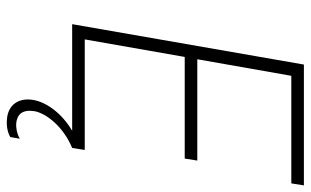

<svg xmlns="http://www.w3.org/2000/svg" viewBox="-199 -541 938 580"><g transform="rotate(90 270.0 -251.0)"><path d="M53 0H375C321 32 289 78 282 117C274 163 298 194 340 197C361 199 380 195 394 187L399 158C383 168 362 170 352 169C325 166 310 150 316 113C323 78 362 27 427 0L433 -38H99L152 -340H459L465 -378H159L209 -662H534L540 -700H175Z"/></g></svg>

Font: Fixel Text 20240404 ExtraLight
Style: Italic
Weight: 200
Width: 4
Italic angle: -10°
Designer: AlfaBravo + MacPaw
Foundry: Kyrylo Tkachov, Marchela Mozhyna, Serhii Makarenko, Maria Weinstein, Zakhar Kryvoshyya
Version: Version 1.211;Glyphs 3.2 (3225)